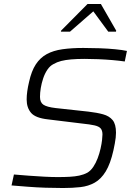

<svg xmlns="http://www.w3.org/2000/svg" viewBox="-20 -937 679 965"><path d="M297 8Q255 8 209 6.5Q163 5 119 1.5Q75 -2 38 -5L50 -60Q84 -57 124 -54Q164 -51 202.5 -49Q241 -47 270 -47Q304 -47 330.5 -48.5Q357 -50 378.5 -54.5Q400 -59 419 -69Q436 -79 449 -98.5Q462 -118 471 -142Q480 -166 485.5 -190.5Q491 -215 493 -234Q495 -253 495 -261Q495 -281 486 -291.5Q477 -302 454.5 -307Q432 -312 393 -316L221 -337Q158 -344 136 -370Q114 -396 114 -437Q114 -456 117 -478Q120 -500 126 -525Q138 -580 160 -613.5Q182 -647 215 -665Q248 -683 294 -689.5Q340 -696 399 -696Q440 -696 481.5 -694.5Q523 -693 559 -689.5Q595 -686 618 -681L607 -628Q580 -632 545 -635Q510 -638 474 -639.5Q438 -641 406 -641Q367 -641 338 -638.5Q309 -636 287.5 -630.5Q266 -625 249 -615Q231 -606 218 -586.5Q205 -567 197 -543Q189 -519 185 -495Q181 -471 181 -450Q181 -422 198.5 -410.5Q216 -399 259 -394L424 -376Q467 -371 498 -362.5Q529 -354 546 -333.5Q563 -313 563 -270Q563 -259 561.5 -245Q560 -231 557 -215.5Q554 -200 550 -181Q535 -114 511.5 -75.5Q488 -37 456 -19Q424 -1 384 3.5Q344 8 297 8ZM286 -778 287 -783 420 -917H487L564 -783L563 -778H524L449 -880L332 -778Z"/></svg>

Font: Saira Thin Light
Style: Italic
Weight: 300
Italic angle: -12°
Version: Version 1.101